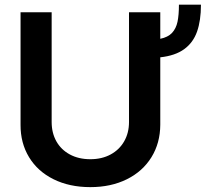

<svg xmlns="http://www.w3.org/2000/svg" viewBox="-20 -779 903 811"><path d="M828.8 -759.2Q828.8 -692.1 812.3 -645.4Q795.8 -598.7 757.8 -571.2Q719.8 -543.7 657 -536.9V-252.1Q656.6 -174.7 619.7 -114.9Q582.7 -55 515.8 -21.8Q448.9 11.4 361.5 11.4Q273.4 11.4 206.3 -21.8Q139.2 -55 102.8 -114.9Q66.4 -174.7 66.8 -252.1V-727.3H198.2V-263.5Q198.2 -217.7 218 -182.2Q237.9 -146.7 275 -126.6Q312.1 -106.5 361.5 -106.5Q410.5 -106.5 447.4 -126.6Q484.4 -146.7 504.6 -182.2Q524.9 -217.7 524.9 -263.5V-727.3H657V-615.1Q689.6 -621.8 706.7 -640.1Q723.7 -658.4 729.8 -687Q735.8 -715.6 735.8 -759.2Z"/></svg>

Font: Riot Sans
Style: Bold
Weight: 600
Designer: Rasmus Andersson
Foundry: rsms
Version: Version 4.001